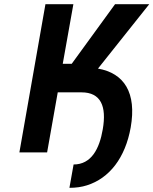

<svg xmlns="http://www.w3.org/2000/svg" viewBox="-20 -731 736 921"><path d="M473 -111C457 -17 418 58 333 58L313 170C344 170 372 166 397 158C505 124 581 26 607 -120C636 -286 576 -380 450 -402L696 -711H532L324 -425H281L332 -711H198L73 0H206L257 -288H371C464 -288 492 -221 473 -111Z"/></svg>

Font: Asimov
Style: NarIt
Weight: 500
Designer: Google
Version: Version 2.000980; 2014